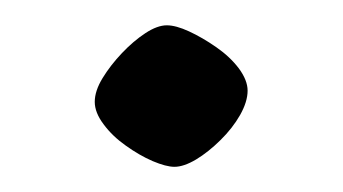

<svg xmlns="http://www.w3.org/2000/svg" viewBox="-20 -122 275 154"><path d="M119.9 11.8Q113.3 11.8 102.4 7.2Q91.6 2.5 80.9 -5.2Q70.1 -12.8 63.1 -22.3Q56 -31.7 56 -40.3Q56 -49.1 62.3 -59.4Q68.6 -69.7 77.8 -79.4Q87 -89.1 96.6 -95.4Q106.2 -101.7 113.8 -101.7Q121.1 -101.7 131.7 -96.8Q142.3 -91.9 153.4 -84.2Q164.5 -76.5 171.6 -67.1Q178.6 -57.6 178.6 -49.3Q178.6 -40.5 172.6 -29.8Q166.5 -19.1 156.8 -9.6Q147.1 0 137.3 5.9Q127.4 11.8 119.9 11.8Z"/></svg>

Font: Ancizar Sans Thin
Style: Regular
Weight: 100
Designer: Cesar Puertas, Viviana Monsalve, Julian Moncada, Julian Prieto, Jose Castro, Mariel Hernandez, Felipe Aragon, Sara Alarc
Version: Version 8.100